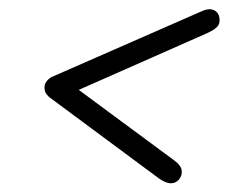

<svg xmlns="http://www.w3.org/2000/svg" viewBox="-20 -544 520 423"><path d="M330 -151 88.5 -330Q82.5 -335.5 80.2 -340.2Q78 -345 78 -351Q78 -358.5 82.2 -364.2Q86.5 -370 93 -374L425 -519.5Q436.5 -524.5 444.2 -523.5Q452 -522.5 456.8 -518Q461.5 -513.5 463 -507Q465.5 -496 460.8 -488Q456 -480 436.5 -471L153.5 -346L364 -190.5Q378.5 -180 380.2 -169Q382 -158 374 -148Q366.5 -140 355.8 -140.2Q345 -140.5 330 -151Z"/></svg>

Font: Edu VIC WA NT Hand Pre
Style: Regular
Weight: 400
Designer: Tina and Corey Anderson, Eben Sorkin, Mirko Velimirovic
Foundry: Google for Education
Version: Version 1.000